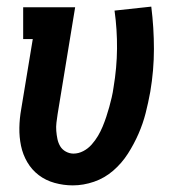

<svg xmlns="http://www.w3.org/2000/svg" viewBox="-20 -552 540 580"><path d="M200 8Q172 8 145 0.5Q118 -7 97 -23Q76 -39 62.5 -62Q49 -85 43.5 -111.5Q38 -138 38.5 -166Q39 -194 44 -222L79 -434H50V-530H207L154 -207Q152 -194 150.5 -181.5Q149 -169 150 -156.5Q151 -144 153.5 -132Q156 -120 162 -110Q168 -100 179 -94Q190 -88 202 -88Q217 -88 231.5 -95.5Q246 -103 257 -115.5Q268 -128 276 -141.5Q284 -155 290 -169.5Q296 -184 301 -199Q306 -214 310 -228.5Q314 -243 317.5 -258Q321 -273 323 -288Q333 -347 333.5 -405Q334 -463 326 -520L437 -532Q445 -468 445 -404Q445 -340 434 -275Q428 -242 420 -210.5Q412 -179 398.5 -148Q385 -117 366.5 -88Q348 -59 322 -36.5Q296 -14 264 -3Q232 8 200 8Z"/></svg>

Font: Iosevka Curly Slab Oblique
Style: Bold
Weight: 700
Italic angle: -9°
Monospace: yes
Designer: Belleve Invis
Foundry: Belleve Invis
Version: Version 11.1.0; ttfautohint (v1.8.3)